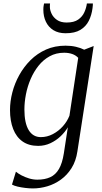

<svg xmlns="http://www.w3.org/2000/svg" viewBox="-20 -806 568 1074"><path d="M413 40.5Q405 94.5 380.5 133.8Q356 173 320.8 198.5Q285.5 224 245 236Q204.5 248 164 248Q144 248 121.2 245.2Q98.5 242.5 78.5 237.8Q58.5 233 47 226.5L69 154.5Q81 164.5 100.2 174.8Q119.5 185 142.5 192Q165.5 199 189 199Q231 199 261 185.2Q291 171.5 309.8 139.2Q328.5 107 337 52.5L359.5 -94Q344 -67.5 319 -43.8Q294 -20 262 -5Q230 10 193.5 10Q141.5 10 106.5 -14.5Q71.5 -39 53.8 -84.2Q36 -129.5 36 -191Q36 -238.5 49 -289Q62 -339.5 87.8 -386Q113.5 -432.5 151 -469.8Q188.5 -507 237.5 -528.8Q286.5 -550.5 347 -550.5Q378.5 -550.5 405 -544.2Q431.5 -538 451 -528L504 -548.5ZM417.5 -482.5Q404 -497 383.8 -504Q363.5 -511 339 -511Q293.5 -511 257.8 -491.2Q222 -471.5 195.5 -438.2Q169 -405 151.2 -363.5Q133.5 -322 125 -278Q116.5 -234 116.5 -193.5Q116.5 -155.5 122.5 -126.8Q128.5 -98 140.5 -78.2Q152.5 -58.5 169.5 -48.8Q186.5 -39 208.5 -39Q243.5 -39 275.5 -55.8Q307.5 -72.5 331.8 -99.8Q356 -127 368.5 -159ZM347 -620Q306.5 -620 278.8 -637.2Q251 -654.5 236.8 -684.2Q222.5 -714 222.5 -751.5Q222.5 -765 224 -773.2Q225.5 -781.5 226.5 -786.5H260Q259.5 -783 259.2 -778.8Q259 -774.5 259 -767Q259 -750 268.5 -729.5Q278 -709 298.8 -694.5Q319.5 -680 353 -680Q394 -680 417.5 -696.5Q441 -713 452 -737.8Q463 -762.5 466 -786.5H499.5Q499.5 -782.5 499.2 -775.8Q499 -769 497.5 -760Q492.5 -721 476.5 -689.2Q460.5 -657.5 429.5 -638.8Q398.5 -620 347 -620Z"/></svg>

Font: Merriweather 60pt Light
Style: Italic
Weight: 300
Italic angle: -7.8°
Version: Version 2.101